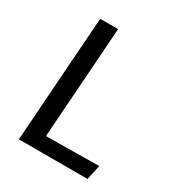

<svg xmlns="http://www.w3.org/2000/svg" viewBox="-150 -711 750 810"><g transform="rotate(30 225.0 -306.0)"><path d="M60.5 0 103.5 -612H190.7L152.7 -69L410.8 -72L394.8 0Z"/></g></svg>

Font: Ancizar Sans Thin
Style: Italic
Weight: 100
Italic angle: -4°
Designer: Cesar Puertas, Viviana Monsalve, Julian Moncada, Julian Prieto, Jose Castro, Mariel Hernandez, Felipe Aragon, Sara Alarc
Version: Version 8.100